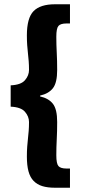

<svg xmlns="http://www.w3.org/2000/svg" viewBox="-20 -728 400 900"><path d="M238 152Q203 152 178.5 144.5Q154 137 137.5 120Q121 103 113.5 75Q106 47 106 6Q106 -20 107.5 -40Q109 -60 111 -78Q113 -96 114.5 -114.5Q116 -133 116 -156Q116 -182 97 -204Q78 -226 30 -228V-328Q78 -330 97 -352Q116 -374 116 -400Q116 -423 114.5 -441.5Q113 -460 111 -478Q109 -496 107.5 -516Q106 -536 106 -562Q106 -644 137.5 -676Q169 -708 238 -708H308V-618H292Q264 -618 254 -606.5Q244 -595 244 -556Q244 -518 246 -481Q248 -444 248 -400Q248 -340 228 -314.5Q208 -289 168 -280V-276Q208 -267 228 -241.5Q248 -216 248 -156Q248 -112 246 -75Q244 -38 244 0Q244 39 254 50.5Q264 62 292 62H308V152Z"/></svg>

Font: TypoPRO Source Sans Pro
Style: Regular
Weight: 900
Designer: Paul D. Hunt
Foundry: Adobe Systems Incorporated
Version: Version 2.020;PS 2.000;hotconv 1.0.86;makeotf.lib2.5.63406